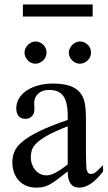

<svg xmlns="http://www.w3.org/2000/svg" viewBox="-20 -836 484 864"><path d="M443.8 -64.5Q388.7 8.3 336.9 8.3Q326.2 8.3 316.7 4.9Q307.1 1.5 300 -6.8Q293 -15.1 288.8 -29.1Q284.7 -43 284.7 -64.5Q255.4 -41.5 236.1 -27.1Q216.8 -12.7 201.9 -4.9Q187 2.9 173.6 5.6Q160.2 8.3 142.6 8.3Q118.7 8.3 99.1 0.2Q79.6 -7.8 65.4 -22.7Q51.3 -37.6 43.5 -58.8Q35.6 -80.1 35.6 -106Q35.6 -130.9 44.7 -153.3Q53.7 -175.8 80.6 -198.5Q107.4 -221.2 156.2 -245.1Q205.1 -269 284.7 -296.4V-314.9Q284.7 -347.2 279.5 -369.1Q274.4 -391.1 264.2 -405Q253.9 -418.9 238.3 -425Q222.7 -431.2 201.2 -431.2Q170.4 -431.2 152.8 -415.3Q135.3 -399.4 133.8 -376.5L134.8 -347.2Q135.7 -326.2 124.3 -313.7Q112.8 -301.3 94.2 -301.3Q74.7 -301.3 64 -313.7Q53.2 -326.2 53.2 -348.1Q53.2 -374.5 66.7 -395.3Q80.1 -416 102.8 -430.4Q125.5 -444.8 155 -452.4Q184.6 -460 216.8 -460Q265.1 -460 294.7 -449.5Q324.2 -439 340.3 -419.2Q356.4 -399.4 361.6 -371.1Q366.7 -342.8 366.7 -307.6V-155.3Q366.7 -124 367.7 -104Q368.7 -84 369.1 -77.1Q371.6 -64 376.5 -58.6Q381.3 -53.2 390.6 -53.2Q395 -53.2 398.9 -54.4Q402.8 -55.7 408.2 -59.6Q413.6 -63.5 421.9 -71.3Q430.2 -79.1 443.8 -92.8ZM284.7 -267.6Q228 -245.6 195.1 -227.3Q162.1 -209 145 -192.4Q127.9 -175.8 123.3 -160.4Q118.7 -145 118.7 -128.9Q118.7 -111.3 124 -96.7Q129.4 -82 138.4 -71Q147.5 -60.1 159.9 -53.7Q172.4 -47.4 186.5 -46.9Q205.6 -45.9 229.7 -58.6Q253.9 -71.3 284.7 -96.2ZM189.5 -599.6Q189.5 -589.4 185.5 -580.3Q181.6 -571.3 174.6 -564.5Q167.5 -557.6 158.4 -553.5Q149.4 -549.3 139.2 -549.3Q129.4 -549.3 120.6 -553.5Q111.8 -557.6 105 -564.7Q98.1 -571.8 94.2 -580.8Q90.3 -589.8 90.3 -599.6Q90.3 -608.9 94.5 -617.9Q98.6 -627 105.5 -633.8Q112.3 -640.6 121.1 -645Q129.9 -649.4 139.2 -649.4Q149.4 -649.4 158.4 -645.5Q167.5 -641.6 174.6 -634.8Q181.6 -627.9 185.5 -618.9Q189.5 -609.9 189.5 -599.6ZM389.6 -599.6Q389.6 -589.4 385.7 -580.3Q381.8 -571.3 374.8 -564.5Q367.7 -557.6 358.6 -553.5Q349.6 -549.3 339.4 -549.3Q329.1 -549.3 320.1 -553.5Q311 -557.6 304.2 -564.7Q297.4 -571.8 293.5 -580.8Q289.6 -589.8 289.6 -599.6Q289.6 -608.9 293.9 -617.9Q298.3 -627 305.2 -633.8Q312 -640.6 321 -645Q330.1 -649.4 339.4 -649.4Q349.6 -649.4 358.6 -645.5Q367.7 -641.6 374.8 -634.8Q381.8 -627.9 385.7 -618.9Q389.6 -609.9 389.6 -599.6ZM83 -761.7V-815.9H397V-761.7Z"/></svg>

Font: Doulos SIL
Style: Regular
Weight: 400
Designer: Walt Agee, Victor Gaultney, Peter Martin, Debbi Hosken
Foundry: SIL International
Version: Version 4.110; 2011; Maintenance release